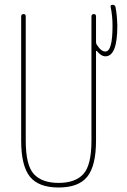

<svg xmlns="http://www.w3.org/2000/svg" viewBox="-20 -790 540 819"><path d="M70.3 -190.4V-719.7Q70.3 -729.5 80.1 -730Q89.8 -730.5 89.8 -719.7V-190.4Q89.8 -85 124.5 -47.4Q159.2 -9.8 230 -9.8Q300.8 -9.8 335.4 -47.4Q370.1 -85 370.1 -190.4V-719.7Q370.1 -729.5 379.9 -730Q389.6 -730.5 389.6 -719.7V-610.4Q389.6 -604.5 392.6 -599.6Q412.1 -569.3 429.7 -570.3Q460 -570.3 460 -679.7Q460 -721.7 452.1 -759.8Q450.2 -769.5 460 -769.5Q470.7 -769.5 472.7 -759.8Q479.5 -725.6 480.5 -679.7Q480.5 -549.8 429.7 -549.8Q411.1 -549.8 392.6 -573.2Q390.6 -573.2 389.6 -572.3V-190.4Q389.6 -83 352.5 -36.6Q315.4 9.8 230 9.8Q144.5 9.8 107.4 -36.6Q70.3 -83 70.3 -190.4Z"/></svg>

Font: Rounded Mgen+ 1mn thin
Style: Regular
Weight: 100
Designer: [Source Han Sans]
Ryoko NISHIZUKA  (kana & ideographs); Paul D. Hunt (Latin, Greek & Cyrillic); Wenlong ZHANG  (bopomofo
Version: Version 1.059.20150602